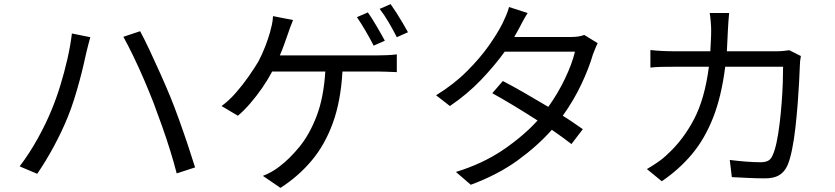

<svg xmlns="http://www.w3.org/2000/svg" viewBox="-20 -850 4040 929"><path d="M229 -317Q251 -369 271 -433.5Q291 -498 306 -564Q321 -630 328 -688L417 -670Q412 -653 407 -633Q402 -613 398 -597Q393 -574 384.5 -537Q376 -500 364 -456Q352 -412 338 -367.5Q324 -323 308 -284Q280 -215 241 -142.5Q202 -70 160 -9L75 -45Q123 -108 163.5 -181.5Q204 -255 229 -317ZM722 -355Q702 -406 676.5 -465.5Q651 -525 624.5 -579.5Q598 -634 577 -672L658 -699Q678 -662 703.5 -608Q729 -554 755.5 -494.5Q782 -435 804 -382Q824 -333 846.5 -270.5Q869 -208 889.5 -146.5Q910 -85 924 -40L835 -11Q822 -62 803.5 -121.5Q785 -181 763.5 -241.5Q742 -302 722 -355Z M1842 -653 1788 -629Q1773 -659 1750 -698.5Q1727 -738 1707 -767L1760 -790Q1779 -763 1802.5 -723Q1826 -683 1842 -653ZM1334 -582H1806Q1825 -582 1851.5 -583Q1878 -584 1900 -587V-501Q1877 -502 1850 -503Q1823 -504 1806 -504H1637Q1629 -361 1590.5 -255Q1552 -149 1487.5 -72.5Q1423 4 1337 59L1252 1Q1298 -17 1333 -45Q1382 -82 1430 -141Q1478 -200 1512 -288.5Q1546 -377 1554 -504H1297Q1277 -466 1249.5 -426Q1222 -386 1191 -350Q1160 -314 1131 -290L1052 -337Q1088 -363 1122 -402Q1156 -441 1184 -481.5Q1212 -522 1230 -552Q1250 -590 1264 -627Q1278 -664 1286 -692Q1291 -710 1295.5 -730Q1300 -750 1301 -772L1398 -753Q1391 -736 1384 -717.5Q1377 -699 1372 -683Q1364 -661 1355 -635Q1346 -609 1334 -582ZM1817 -807 1870 -830Q1883 -812 1899 -787Q1915 -762 1929.5 -737Q1944 -712 1954 -694L1900 -670Q1884 -702 1861.5 -740.5Q1839 -779 1817 -807Z M2807 -681 2872 -641Q2866 -630 2860 -614.5Q2854 -599 2849 -587Q2830 -521 2793 -442.5Q2756 -364 2703 -290Q2732 -272 2756.5 -255Q2781 -238 2800 -225L2745 -153Q2708 -182 2650 -222Q2582 -145 2486 -75Q2390 -5 2258 44L2186 -18Q2316 -58 2414.5 -125Q2513 -192 2581 -267Q2522 -305 2463 -340.5Q2404 -376 2362 -399L2413 -458Q2456 -436 2515 -402Q2574 -368 2633 -333Q2679 -397 2713.5 -469Q2748 -541 2762 -600H2422Q2374 -533 2307.5 -463.5Q2241 -394 2157 -337L2090 -389Q2176 -442 2239.5 -505.5Q2303 -569 2345.5 -629.5Q2388 -690 2411 -736Q2418 -750 2428 -773Q2438 -796 2443 -816L2533 -787Q2521 -768 2508.5 -745Q2496 -722 2489 -708Q2484 -699 2479 -690Q2474 -681 2468 -671H2741Q2783 -671 2807 -681Z M3799 -607 3855 -579Q3850 -551 3850 -530Q3849 -501 3846.5 -452.5Q3844 -404 3839.5 -346.5Q3835 -289 3828.5 -231Q3822 -173 3812 -124.5Q3802 -76 3789 -47Q3774 -16 3748.5 -1.5Q3723 13 3682 13Q3644 13 3602 11Q3560 9 3521 7L3511 -76Q3552 -71 3590 -68Q3628 -65 3660 -65Q3682 -65 3696 -72Q3710 -79 3718 -98Q3729 -121 3737.5 -161Q3746 -201 3752 -250.5Q3758 -300 3762 -351.5Q3766 -403 3767.5 -449Q3769 -495 3769 -527H3489Q3471 -384 3430.5 -281Q3390 -178 3328 -104Q3266 -30 3182 27L3110 -32Q3133 -45 3161.5 -64.5Q3190 -84 3212 -106Q3286 -174 3338 -273Q3390 -372 3410 -527H3242Q3212 -527 3182.5 -526.5Q3153 -526 3127 -523V-608Q3153 -605 3182.5 -603.5Q3212 -602 3241 -602H3417Q3418 -626 3419.5 -651.5Q3421 -677 3421 -704Q3421 -720 3419 -744.5Q3417 -769 3414 -787H3508Q3506 -770 3504.5 -746.5Q3503 -723 3502 -705Q3501 -678 3499.5 -652.5Q3498 -627 3497 -602H3735Q3755 -602 3770.5 -603.5Q3786 -605 3799 -607Z"/></svg>

Font: Noto IKEA Simplified Chinese
Style: Regular
Weight: 400
Designer: Monotype Design Team
Foundry: Monotype Imaging Inc.
Version: Version 1.100